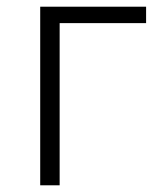

<svg xmlns="http://www.w3.org/2000/svg" viewBox="-20 -553 484 573"><path d="M100 0H158V-484H416V-533H100Z"/></svg>

Font: Noto Sans CJK KR Light
Style: Regular
Weight: 300
Designer: Ryoko NISHIZUKA (kana & ideographs); Paul D. Hunt (Latin, Greek & Cyrillic); Wenlong ZHANG (bopomofo); Sandoll Communica
Foundry: Adobe Systems Incorporated
Version: Version 1.004;PS 1.004;hotconv 1.0.82;makeotf.lib2.5.63406